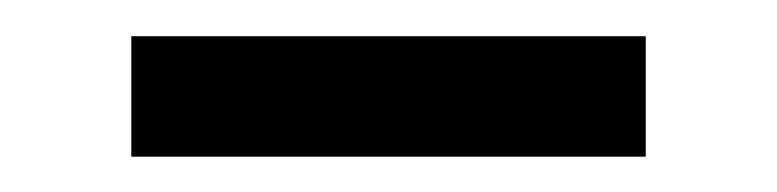

<svg xmlns="http://www.w3.org/2000/svg" viewBox="-20 -660 429 106"><path d="M52.5 -573.5V-640H336.5V-573.5Z"/></svg>

Font: Anek Odia Medium
Style: Regular
Weight: 500
Designer: Yesha Goshar & Mahesh Sahu (Odia), Yesha Goshar (Latin)
Foundry: Ek Type
Version: Version 1.003